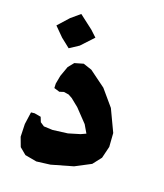

<svg xmlns="http://www.w3.org/2000/svg" viewBox="-137 -857 789 923"><g transform="rotate(20 258.0 -395.0)"><path d="M119.1 -764.6 75.2 -727.5 25.4 -671.9 71.3 -626 118.2 -588.9 164.1 -619.1 221.7 -680.7 190.4 -710ZM118.2 -408.2 119.1 -385.7 147.5 -377 168.9 -383.8 194.3 -379.9 213.9 -369.1 253.9 -336.9 315.4 -272.5 338.9 -232.4 313.5 -220.7 254.9 -203.1 179.7 -193.4 134.8 -195.3 114.3 -209 104.5 -233.4 71.3 -239.3 53.7 -237.3 44.9 -174.8 46.9 -110.4 64.5 -63.5 98.6 -35.2 158.2 -24.4 227.5 -33.2 336.9 -64.5 415 -105.5 449.2 -149.4 463.9 -210 459 -279.3 407.2 -388.7 339.8 -467.8 255.9 -529.3 211.9 -543.9 168 -531.2 144.5 -502 126 -450.2Z"/></g></svg>

Font: MaokenAssortedSans-TC
Style: Regular
Weight: 500
Version: Version 0.83